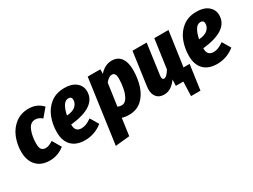

<svg xmlns="http://www.w3.org/2000/svg" viewBox="-56 -1143 2579 1960"><g transform="rotate(-30 1234.0 -163.5)"><path d="M465 -482 385 -388Q348 -421 307 -421Q247 -421 220 -354Q193 -287 193 -201Q193 -152 209.5 -133Q226 -114 257 -114Q278 -114 297.5 -122Q317 -130 344 -147L404 -44Q326 18 230 18Q131 18 75 -41.5Q19 -101 19 -206Q19 -294 51 -373Q83 -452 147.5 -501.5Q212 -551 303 -551Q402 -551 465 -482Z M911 -405Q911 -225 600 -192V-191Q600 -146 619 -126Q638 -106 674 -106Q703 -106 730.5 -117Q758 -128 794 -153L852 -55Q759 18 646 18Q544 18 489 -38Q434 -94 434 -197Q434 -288 465 -368.5Q496 -449 561.5 -500Q627 -551 726 -551Q812 -551 861.5 -510Q911 -469 911 -405ZM746 -400Q746 -439 708 -439Q670 -439 645.5 -397.5Q621 -356 609 -293Q682 -299 714 -329.5Q746 -360 746 -400Z M991 -532H1140L1139 -479Q1202 -551 1283 -551Q1353 -551 1390 -501Q1427 -451 1427 -359Q1427 -260 1399.5 -174.5Q1372 -89 1313 -35.5Q1254 18 1163 18Q1118 18 1082 6L1054 207L886 224ZM1257 -353Q1257 -394 1245.5 -410Q1234 -426 1213 -426Q1194 -426 1174 -412.5Q1154 -399 1137 -375L1100 -114Q1127 -104 1147 -104Q1185 -104 1209.5 -144Q1234 -184 1245.5 -242Q1257 -300 1257 -353Z M1957 -124 1916 168H1805L1811 0H1723L1726 -73Q1695 -30 1659 -6Q1623 18 1577 18Q1522 18 1492 -15.5Q1462 -49 1462 -108Q1462 -125 1465 -144L1519 -532H1686L1636 -171Q1635 -164 1635 -154Q1635 -124 1657 -124Q1688 -124 1728 -191L1776 -532H1943L1885 -124Z M2468 -405Q2468 -225 2157 -192V-191Q2157 -146 2176 -126Q2195 -106 2231 -106Q2260 -106 2287.5 -117Q2315 -128 2351 -153L2409 -55Q2316 18 2203 18Q2101 18 2046 -38Q1991 -94 1991 -197Q1991 -288 2022 -368.5Q2053 -449 2118.5 -500Q2184 -551 2283 -551Q2369 -551 2418.5 -510Q2468 -469 2468 -405ZM2303 -400Q2303 -439 2265 -439Q2227 -439 2202.5 -397.5Q2178 -356 2166 -293Q2239 -299 2271 -329.5Q2303 -360 2303 -400Z"/></g></svg>

Font: Fira Sans Condensed ExtraBold
Style: Italic
Weight: 800
Width: 3
Italic angle: -8°
Designer: bBox Type GmbH & Carrois Corporate GbR & Edenspiekermann AG
Foundry: bBox Type GmbH & Carrois Corporate GbR & Edenspiekermann AG
Version: Version 4.301